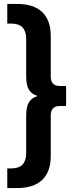

<svg xmlns="http://www.w3.org/2000/svg" viewBox="-20 -762 410 976"><path d="M316 -325V-223H282Q261 -223 249.5 -211Q238 -199 238 -175V31Q238 111 194.5 152.5Q151 194 67 194H17V94H38Q76 94 94.5 74.5Q113 55 113 18V-172Q113 -218 126.5 -241Q140 -264 171 -274Q140 -284 126.5 -307Q113 -330 113 -376V-566Q113 -603 94.5 -622.5Q76 -642 38 -642H17V-742H67Q151 -742 194.5 -700.5Q238 -659 238 -579V-373Q238 -349 249.5 -337Q261 -325 282 -325Z"/></svg>

Font: APTA Sans SemiBold
Style: Bold
Weight: 600
Version: Version 7.200